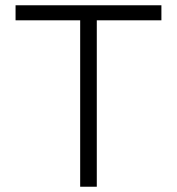

<svg xmlns="http://www.w3.org/2000/svg" viewBox="-20 -708 672 728"><path d="M284 0V-631H39V-688H592V-631H347V0Z"/></svg>

Font: Saira SemiExpanded Light
Style: Regular
Weight: 300
Width: 6
Designer: Hector Gatti with collaboration of the Omnibus-Type team
Foundry: Omnibus-Type
Version: Version 1.101